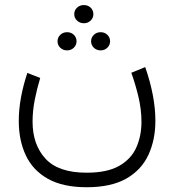

<svg xmlns="http://www.w3.org/2000/svg" viewBox="-20 -539 702 774"><path d="M279.3 -481.9Q279.3 -497.6 290.5 -508.1Q301.8 -518.6 317.9 -518.6Q334.5 -518.6 345.5 -508.1Q356.4 -497.6 356.4 -481.9Q356.4 -466.8 345.5 -456.1Q334.5 -445.3 317.9 -445.3Q301.8 -445.3 290.5 -456.1Q279.3 -466.8 279.3 -481.9ZM347.2 -372.6Q347.2 -387.7 358.2 -398.4Q369.1 -409.2 385.7 -409.2Q401.9 -409.2 412.8 -398.7Q423.8 -388.2 423.8 -372.6Q423.8 -357.4 412.8 -346.7Q401.9 -335.9 385.7 -335.9Q369.1 -335.9 358.2 -346.7Q347.2 -357.4 347.2 -372.6ZM211.9 -372.6Q211.9 -387.7 222.9 -398.4Q233.9 -409.2 250.5 -409.2Q266.6 -409.2 277.6 -398.7Q288.6 -388.2 288.6 -372.6Q288.6 -357.4 277.6 -346.7Q266.6 -335.9 250.5 -335.9Q233.9 -335.9 222.9 -346.7Q211.9 -357.4 211.9 -372.6ZM329.1 157.2Q412.6 157.2 460.9 129.4Q509.3 101.6 529.8 54.9Q550.3 8.3 550.3 -47.9Q550.3 -98.6 537.6 -150.9Q524.9 -203.1 509.3 -245.6L565.4 -268.6Q585.4 -211.4 595.9 -156.7Q606.4 -102.1 606.4 -52.2Q606.4 24.9 578.1 85.7Q549.8 146.5 488.8 181.2Q427.7 215.8 329.1 215.8Q233.9 215.8 173.3 181.9Q112.8 147.9 84.2 87.6Q55.7 27.3 55.7 -51.8Q55.7 -98.1 64.9 -147.7Q74.2 -197.3 90.3 -245.1L142.1 -224.6Q128.9 -181.6 120.1 -136.7Q111.3 -91.8 111.3 -48.8Q111.3 43.9 163.3 100.6Q215.3 157.2 329.1 157.2Z"/></svg>

Font: Vazirmatn RD UI ExtraLight
Style: Regular
Weight: 200
Designer: Saber Rastikerdar
Foundry: Saber Rastikerdar
Version: Version 33.003